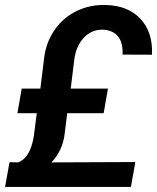

<svg xmlns="http://www.w3.org/2000/svg" viewBox="-25 -740 622 760"><path d="M241.2 -292 230.5 -207Q222.2 -143.6 178.7 -97.2L510.7 -98.6L493.2 0H-4.9L12.7 -98.1L46.4 -97.2Q95.2 -114.7 108.9 -201.7L120.6 -292H43.9L61 -389.2H134.8L149.9 -511.7Q157.7 -573.7 191.7 -622.3Q225.6 -670.9 278.6 -696.5Q331.5 -722.2 393.6 -720.2Q481.4 -718.3 531 -665.3Q580.6 -612.3 576.7 -523.4L460 -523.9Q462.4 -570.3 442.4 -595.5Q422.4 -620.6 381.8 -622.6Q337.9 -623.5 306.9 -590.8Q275.9 -558.1 269 -503.4L254.9 -389.2H402.3L385.3 -292Z"/></svg>

Font: TypoPRO Roboto
Style: Italic
Weight: 500
Italic angle: -12°
Designer: Google
Version: Version 2.136; 2016